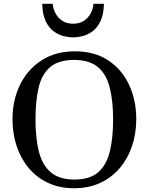

<svg xmlns="http://www.w3.org/2000/svg" viewBox="-20 -978 784 1012"><path d="M370.6 14.2Q293.5 14.2 233.2 -14.2Q172.9 -42.5 131.1 -92.5Q89.4 -142.6 67.6 -208.5Q45.9 -274.4 45.9 -349.6Q45.9 -449.7 85.4 -530.8Q125 -611.8 198.7 -659.7Q272.5 -707.5 375.5 -707.5Q478.5 -707.5 550.5 -659.7Q622.6 -611.8 660.4 -530.8Q698.2 -449.7 698.2 -349.6Q698.2 -274.4 676 -208.5Q653.8 -142.6 611.6 -92.5Q569.3 -42.5 508.5 -14.2Q447.8 14.2 370.6 14.2ZM372.6 -31.7Q453.6 -31.7 497.6 -70.1Q541.5 -108.4 558.8 -179.4Q576.2 -250.5 576.2 -348.6Q576.2 -446.8 558.3 -517.1Q540.5 -587.4 495.6 -624.8Q450.7 -662.1 370.1 -662.1Q289.1 -662.1 244.9 -624.8Q200.7 -587.4 183.8 -517.1Q167 -446.8 167 -348.6Q167 -250.5 184.8 -179.4Q202.6 -108.4 247.3 -70.1Q292 -31.7 372.6 -31.7ZM365.2 -780.8Q343.8 -780.8 316.4 -787.4Q289.1 -793.9 263.7 -812.3Q238.3 -830.6 221.2 -865.7Q204.1 -900.9 202.6 -958H257.8Q259.3 -934.1 271.5 -909.9Q283.7 -885.7 306.9 -869.4Q330.1 -853 365.2 -853Q400.4 -853 423.8 -869.4Q447.3 -885.7 459.2 -909.9Q471.2 -934.1 472.7 -958H527.8Q526.4 -900.9 509.3 -865.7Q492.2 -830.6 466.8 -812.3Q441.4 -793.9 414.1 -787.4Q386.7 -780.8 365.2 -780.8Z"/></svg>

Font: Gelasio
Style: Regular
Weight: 400
Designer: Eben Sorkin
Foundry: Eben Sorkin
Version: Version 1.008